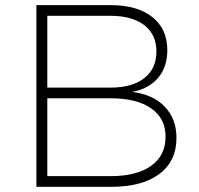

<svg xmlns="http://www.w3.org/2000/svg" viewBox="-20 -719 765 739"><path d="M120.1 0V-699.2H405.8Q508.8 -699.2 566.4 -653.3Q624 -607.4 624 -525.9Q624 -461.4 588.6 -419.4Q553.2 -377.4 488.8 -365.2Q568.8 -355.5 614 -308.6Q659.2 -261.7 659.2 -188Q659.2 -98.6 593.3 -49.3Q527.3 0 408.2 0ZM162.1 -41H404.8Q505.9 -41 561.5 -80.6Q617.2 -120.1 617.2 -192.9Q617.2 -263.7 561.5 -302.2Q505.9 -340.8 404.8 -340.8H162.1ZM162.1 -381.8H404.8Q488.8 -381.8 535.4 -418.2Q582 -454.6 582 -521Q582 -585.9 535.4 -622.1Q488.8 -658.2 404.8 -658.2H162.1Z"/></svg>

Font: Montserrat Ultra Light
Style: Regular
Weight: 200
Designer: Julieta Ulanovsky
Foundry: Julieta Ulanovsky
Version: Version 3.001;PS 003.001;hotconv 1.0.70;makeotf.lib2.5.58329